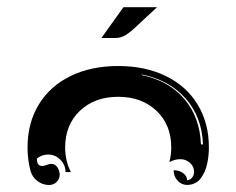

<svg xmlns="http://www.w3.org/2000/svg" viewBox="-20 -665 675 548"><path d="M58.6 -244.1Q58.6 -313.7 90.6 -366.5Q122.6 -419.2 181.3 -447.9Q240 -476.6 317.4 -476.6Q394.8 -476.6 453.5 -447.9Q512.2 -419.2 544.2 -366.5Q576.2 -313.7 576.2 -244.1Q576.2 -232.9 575.1 -221.8Q574 -210.7 571.4 -198.2Q568.8 -185.8 564.1 -175.2Q559.3 -164.6 552.9 -155.9Q546.4 -147.2 536.4 -142.2Q526.4 -137.2 513.9 -137.2Q498 -137.2 486.8 -149.5Q475.6 -161.9 475.6 -179.2Q491.5 -179.2 502.7 -170.9Q513.9 -162.6 513.9 -150.9Q522.2 -150.9 528.1 -157.8Q533.9 -164.8 533.9 -174.6Q533.9 -189.7 522.2 -200.2Q510.5 -210.7 494.9 -210.7Q479.2 -210.7 463.4 -202.4Q468.8 -222.2 468.8 -244.1Q468.8 -308.8 426.6 -348.8Q384.5 -388.7 317.4 -388.7Q250.2 -388.7 208.1 -348.8Q166 -308.8 166 -244.1Q166 -205.1 182.4 -173.8H167Q167 -194.3 152.3 -209.1Q137.7 -223.9 117.2 -223.9Q99.1 -223.9 85.2 -212.2Q85.2 -191.4 100.3 -191.2Q105.5 -191.2 113.2 -194.2Q120.8 -197.3 126 -197.3Q137.5 -197.3 143.9 -187.3Q150.4 -177.2 150.4 -166.3Q150.4 -154.1 141.5 -145.5Q132.6 -137 120.1 -137Q101.6 -137 86.7 -148.4Q71.8 -159.9 67.1 -177.2Q58.6 -209 58.6 -244.1ZM384.3 -450.7Q461.9 -434.8 506.3 -382.3Q550.8 -329.8 553.5 -252.9H559.3Q556.6 -330.3 510.3 -383.3Q463.9 -436.3 384.8 -452.4ZM269.5 -556.6 331.5 -643.3Q332.3 -644.5 334.2 -644.5H428.2L366.7 -587.2Q350.8 -572.3 337.9 -564.5Q325 -556.6 310.1 -556.6Z"/></svg>

Font: AgreloyInT3
Style: Medium
Weight: 400
Designer: gluk
Foundry: gluk
Version: Version 0.27